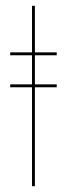

<svg xmlns="http://www.w3.org/2000/svg" viewBox="-20 -640 230 660"><path d="M15 -340V-350H175V-340ZM15 -460H90V-620H100V-460H175V-450H100V0H90V-450H15Z"/></svg>

Font: Jost* Hairline
Style: Regular
Weight: 100
Version: Version 3.7